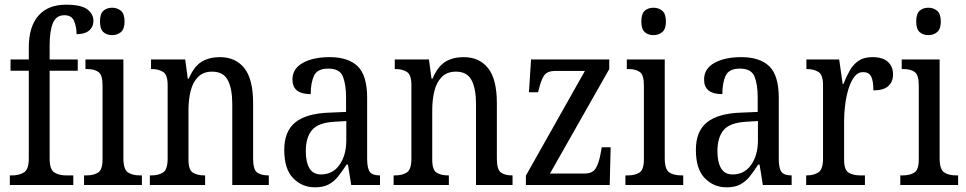

<svg xmlns="http://www.w3.org/2000/svg" viewBox="-20 -790 4124 820"><path d="M22 0V-41H34Q61 -41 82 -53.5Q103 -66 103 -113V-488H25V-536H103V-587Q103 -676 144 -723Q185 -770 262 -770Q327 -770 353 -750Q379 -730 379 -701Q379 -675 360.5 -659.5Q342 -644 307 -644Q307 -675 296.5 -700Q286 -725 255 -725Q220 -725 206 -691.5Q192 -658 192 -596V-536H312V-488H192V-113Q192 -66 212 -53.5Q232 -41 260 -41H293V0Z M459 -640Q436 -640 421.5 -653Q407 -666 407 -698Q407 -731 421.5 -744Q436 -757 459 -757Q481 -757 496.5 -744Q512 -731 512 -698Q512 -666 496.5 -653Q481 -640 459 -640ZM339 0V-41H350Q380 -41 399 -53Q418 -65 418 -110V-425Q418 -470 400.5 -482.5Q383 -495 353 -495H345V-536H507V-115Q507 -67 526 -54Q545 -41 576 -41H586V0Z M620 0V-41H628Q657 -41 676.5 -53.5Q696 -66 696 -113V-427Q696 -471 676.5 -483Q657 -495 630 -495H625V-536H771L782 -454H786Q809 -507 841.5 -526.5Q874 -546 919 -546Q986 -546 1023.5 -499Q1061 -452 1061 -349V-113Q1061 -66 1078 -53.5Q1095 -41 1124 -41H1128V0H972V-346Q972 -411 953 -447.5Q934 -484 886 -484Q848 -484 825.5 -461Q803 -438 794 -400.5Q785 -363 785 -321V-108Q785 -64 804 -52.5Q823 -41 851 -41H856V0Z M1325 10Q1270 10 1232 -29Q1194 -68 1194 -150Q1194 -230 1242 -268Q1290 -306 1388 -309L1458 -312V-373Q1458 -429 1444.5 -463Q1431 -497 1382 -497Q1335 -497 1321 -466.5Q1307 -436 1307 -388Q1229 -388 1229 -450Q1229 -497 1273.5 -521.5Q1318 -546 1388 -546Q1467 -546 1507.5 -507Q1548 -468 1548 -372V-113Q1548 -71 1559.5 -56Q1571 -41 1600 -41H1603V0H1480L1466 -87H1460Q1442 -59 1424.5 -37Q1407 -15 1384 -2.5Q1361 10 1325 10ZM1351 -45Q1401 -45 1430 -86Q1459 -127 1459 -191V-273L1408 -270Q1339 -266 1312.5 -234.5Q1286 -203 1286 -144Q1286 -98 1301.5 -71.5Q1317 -45 1351 -45Z M1661 0V-41H1669Q1698 -41 1717.5 -53.5Q1737 -66 1737 -113V-427Q1737 -471 1717.5 -483Q1698 -495 1671 -495H1666V-536H1812L1823 -454H1827Q1850 -507 1882.5 -526.5Q1915 -546 1960 -546Q2027 -546 2064.5 -499Q2102 -452 2102 -349V-113Q2102 -66 2119 -53.5Q2136 -41 2165 -41H2169V0H2013V-346Q2013 -411 1994 -447.5Q1975 -484 1927 -484Q1889 -484 1866.5 -461Q1844 -438 1835 -400.5Q1826 -363 1826 -321V-108Q1826 -64 1845 -52.5Q1864 -41 1892 -41H1897V0Z M2226 0V-40L2478 -487H2352Q2316 -487 2303 -466.5Q2290 -446 2281 -407L2278 -396H2239L2248 -536H2582V-495L2329 -49H2478Q2511 -49 2524.5 -71.5Q2538 -94 2545 -134L2550 -161H2588L2584 0Z M2771 -640Q2748 -640 2733.5 -653Q2719 -666 2719 -698Q2719 -731 2733.5 -744Q2748 -757 2771 -757Q2793 -757 2808.5 -744Q2824 -731 2824 -698Q2824 -666 2808.5 -653Q2793 -640 2771 -640ZM2651 0V-41H2662Q2692 -41 2711 -53Q2730 -65 2730 -110V-425Q2730 -470 2712.5 -482.5Q2695 -495 2665 -495H2657V-536H2819V-115Q2819 -67 2838 -54Q2857 -41 2888 -41H2898V0Z M3083 10Q3028 10 2990 -29Q2952 -68 2952 -150Q2952 -230 3000 -268Q3048 -306 3146 -309L3216 -312V-373Q3216 -429 3202.5 -463Q3189 -497 3140 -497Q3093 -497 3079 -466.5Q3065 -436 3065 -388Q2987 -388 2987 -450Q2987 -497 3031.5 -521.5Q3076 -546 3146 -546Q3225 -546 3265.5 -507Q3306 -468 3306 -372V-113Q3306 -71 3317.5 -56Q3329 -41 3358 -41H3361V0H3238L3224 -87H3218Q3200 -59 3182.5 -37Q3165 -15 3142 -2.5Q3119 10 3083 10ZM3109 -45Q3159 -45 3188 -86Q3217 -127 3217 -191V-273L3166 -270Q3097 -266 3070.5 -234.5Q3044 -203 3044 -144Q3044 -98 3059.5 -71.5Q3075 -45 3109 -45Z M3423 0V-41H3426Q3455 -41 3475 -53.5Q3495 -66 3495 -113V-427Q3495 -471 3475 -483Q3455 -495 3427 -495H3424V-536H3564L3579 -431H3582Q3594 -462 3609 -488.5Q3624 -515 3647 -530.5Q3670 -546 3706 -546Q3750 -546 3772 -526Q3794 -506 3794 -472Q3794 -441 3774 -422.5Q3754 -404 3710 -404Q3710 -445 3700.5 -463.5Q3691 -482 3666 -482Q3644 -482 3629 -462.5Q3614 -443 3604 -411Q3594 -379 3589.5 -342.5Q3585 -306 3585 -273V-108Q3585 -64 3604.5 -52.5Q3624 -41 3652 -41H3674V0Z M3945 -640Q3922 -640 3907.5 -653Q3893 -666 3893 -698Q3893 -731 3907.5 -744Q3922 -757 3945 -757Q3967 -757 3982.5 -744Q3998 -731 3998 -698Q3998 -666 3982.5 -653Q3967 -640 3945 -640ZM3825 0V-41H3836Q3866 -41 3885 -53Q3904 -65 3904 -110V-425Q3904 -470 3886.5 -482.5Q3869 -495 3839 -495H3831V-536H3993V-115Q3993 -67 4012 -54Q4031 -41 4062 -41H4072V0Z"/></svg>

Font: Noto Serif Sinhala Condensed
Style: Regular
Weight: 400
Width: 3
Designer: Jelle Bosma - Monotype Design Team
Foundry: Monotype Imaging Inc.
Version: Version 2.007; ttfautohint (v1.8.4.7-5d5b)